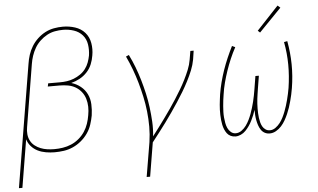

<svg xmlns="http://www.w3.org/2000/svg" viewBox="-60 -855 1920 1159"><g transform="rotate(-5 900.0 -276.0)"><path d="M9 205 132 -538Q136 -565 144.5 -591.5Q153 -618 168 -642.5Q183 -667 204.5 -687Q226 -707 251 -720Q276 -733 303.5 -738Q331 -743 358 -743Q396 -743 431.5 -731.5Q467 -720 490.5 -693.5Q514 -667 520.5 -629.5Q527 -592 520 -554Q516 -528 505.5 -502Q495 -476 475.5 -455Q456 -434 431 -420.5Q406 -407 379 -400Q410 -391 435 -371Q460 -351 473.5 -323Q487 -295 488.5 -261.5Q490 -228 485 -194Q480 -167 471 -139.5Q462 -112 445 -87.5Q428 -63 404.5 -43.5Q381 -24 354 -12Q327 0 299 4Q271 8 243 8Q217 8 190.5 3.5Q164 -1 141.5 -12Q119 -23 102 -42Q85 -61 78 -85L30 205ZM243 -11Q268 -11 294 -15Q320 -19 345 -29.5Q370 -40 391.5 -58Q413 -76 428 -98.5Q443 -121 451.5 -146.5Q460 -172 464 -197Q469 -223 468.5 -248Q468 -273 461 -296.5Q454 -320 439 -339Q424 -358 403.5 -370Q383 -382 358.5 -386.5Q334 -391 308 -391H236L240 -410H312Q333 -410 354 -413Q375 -416 395.5 -424Q416 -432 435 -445Q454 -458 467.5 -476Q481 -494 488.5 -514.5Q496 -535 500 -556Q505 -590 500 -623Q495 -656 474.5 -679.5Q454 -703 422.5 -713.5Q391 -724 357 -724Q333 -724 308 -719.5Q283 -715 260 -702.5Q237 -690 217.5 -671.5Q198 -653 185 -630.5Q172 -608 164 -584Q156 -560 152 -535L90 -157Q86 -136 88 -114.5Q90 -93 99.5 -75Q109 -57 125 -44.5Q141 -32 160 -24.5Q179 -17 200 -14Q221 -11 243 -11Z M783 205 818 -3Q825 -50 825 -96.5Q825 -143 820 -188.5Q815 -234 805.5 -278Q796 -322 784 -364.5Q772 -407 756.5 -448.5Q741 -490 722 -530L740 -538Q759 -500 774 -460.5Q789 -421 801 -380Q813 -339 822.5 -297Q832 -255 837.5 -212Q843 -169 845.5 -125Q848 -81 843 -36Q863 -62 882.5 -88Q902 -114 921 -140.5Q940 -167 958.5 -193.5Q977 -220 994.5 -247.5Q1012 -275 1028.5 -302.5Q1045 -330 1059.5 -359Q1074 -388 1086 -417.5Q1098 -447 1103 -477L1112 -530H1132L1124 -477Q1118 -444 1105 -412Q1092 -380 1076 -349Q1060 -318 1042 -288Q1024 -258 1004.5 -228.5Q985 -199 965 -170Q945 -141 924 -112.5Q903 -84 881.5 -56Q860 -28 838 0L804 205Z M1339 8Q1323 8 1309.5 1.5Q1296 -5 1287.5 -16.5Q1279 -28 1273.5 -41.5Q1268 -55 1265 -69.5Q1262 -84 1260.5 -99Q1259 -114 1258.5 -129.5Q1258 -145 1258.5 -160.5Q1259 -176 1260.5 -191.5Q1262 -207 1264 -222.5Q1266 -238 1268 -253Q1274 -290 1283.5 -326.5Q1293 -363 1305.5 -399Q1318 -435 1333 -469.5Q1348 -504 1365 -538L1384 -529Q1366 -496 1351.5 -462Q1337 -428 1325 -393Q1313 -358 1303.5 -322Q1294 -286 1289 -250Q1286 -233 1284 -215.5Q1282 -198 1280.5 -181Q1279 -164 1278.5 -146.5Q1278 -129 1279.5 -112Q1281 -95 1284 -78.5Q1287 -62 1293.5 -47.5Q1300 -33 1312.5 -22Q1325 -11 1342 -11Q1361 -11 1377.5 -23Q1394 -35 1405.5 -51Q1417 -67 1425.5 -84.5Q1434 -102 1440.5 -119.5Q1447 -137 1452.5 -155.5Q1458 -174 1462.5 -192Q1467 -210 1470.5 -228.5Q1474 -247 1477 -265L1490 -345H1511L1498 -265Q1496 -250 1493.5 -235.5Q1491 -221 1489.5 -206.5Q1488 -192 1487 -177.5Q1486 -163 1486 -148.5Q1486 -134 1486.5 -119.5Q1487 -105 1489 -91Q1491 -77 1494.5 -63.5Q1498 -50 1504.5 -38.5Q1511 -27 1522.5 -19Q1534 -11 1549 -11Q1567 -11 1583 -22.5Q1599 -34 1610.5 -49Q1622 -64 1630.5 -81Q1639 -98 1645.5 -115Q1652 -132 1657.5 -149.5Q1663 -167 1667.5 -184.5Q1672 -202 1676 -220Q1680 -238 1683 -256Q1694 -327 1693.5 -396.5Q1693 -466 1680 -534L1700 -538Q1713 -468 1714 -397Q1715 -326 1703 -253Q1700 -233 1695.5 -214Q1691 -195 1686 -175.5Q1681 -156 1674.5 -137Q1668 -118 1660 -99.5Q1652 -81 1641.5 -62.5Q1631 -44 1617 -28.5Q1603 -13 1584.5 -2.5Q1566 8 1546 8Q1529 8 1515.5 0.5Q1502 -7 1493.5 -20Q1485 -33 1480 -48Q1475 -63 1472 -78.5Q1469 -94 1468 -110Q1467 -126 1467 -142Q1462 -126 1455.5 -110Q1449 -94 1441 -78Q1433 -62 1423 -47.5Q1413 -33 1400.5 -20Q1388 -7 1371.5 0.5Q1355 8 1339 8ZM1541 -604 1528 -616 1660 -757 1676 -743Z"/></g></svg>

Font: Iosevka Curly ThExObl
Style: Regular
Weight: 100
Width: 7
Italic angle: -9°
Monospace: yes
Designer: Belleve Invis
Foundry: Belleve Invis
Version: Version 11.1.0; ttfautohint (v1.8.3)